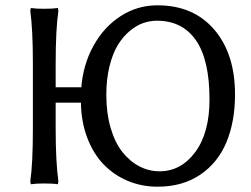

<svg xmlns="http://www.w3.org/2000/svg" viewBox="-20 -685 945 724"><path d="M571.8 -606.9Q545.4 -606.9 519.5 -597.9Q493.7 -588.9 468.3 -567.4Q442.9 -545.9 423.8 -514.4Q404.8 -482.9 392.8 -434.6Q380.9 -386.2 380.9 -327.1Q380.9 -258.8 397 -203.4Q413.1 -147.9 440.9 -112.5Q468.8 -77.1 504.9 -58.1Q541 -39.1 582 -39.1Q662.6 -39.1 716.3 -111.6Q770 -184.1 770 -310.1Q770 -459.5 718.8 -533.2Q667.5 -606.9 571.8 -606.9ZM104 -444.8Q104 -572.8 94.2 -644L96.2 -654.8Q114.3 -651.9 147 -651.9Q180.2 -651.9 198.2 -654.8L200.2 -644Q189.9 -574.2 189.9 -444.8V-356H286.1V-350.1Q292.5 -439.9 332.3 -512Q372.1 -584 435.3 -624.5Q498.5 -665 573.2 -665Q709.5 -665 787.8 -573.5Q866.2 -481.9 866.2 -329.1Q866.2 -226.1 833.7 -148.4Q801.3 -70.8 734.6 -25.9Q668 19 574.2 19Q513.7 19 461.2 -3.2Q408.7 -25.4 370.1 -65.7Q331.5 -106 308.8 -166Q286.1 -226.1 285.2 -297.9H189.9V-200.2Q189.9 -76.2 200.2 -1L198.2 9.8Q180.2 6.8 147 6.8Q114.3 6.8 96.2 9.8L94.2 -1Q104 -68.8 104 -200.2Z"/></svg>

Font: Linear Smooth Low Contrast
Style: Regular
Weight: 500
Designer: Philipp H. Poll, Flanker
Foundry: Philipp H. Poll, reworked by Flanker
Version: Version 1.010 | FøM Fix